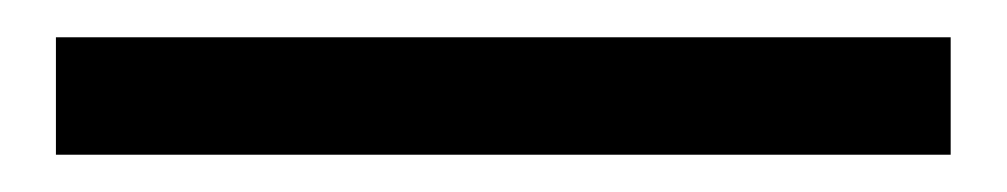

<svg xmlns="http://www.w3.org/2000/svg" viewBox="-20 -20 540 103"><path d="M10 63V0H490V63Z"/></svg>

Font: wassup Sans
Style: Medium
Weight: 600
Version: Version 2.001